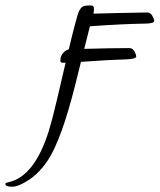

<svg xmlns="http://www.w3.org/2000/svg" viewBox="-97 -606 594 714"><path d="M83 -13.2C115.2 -63.3 147.8 -153 180.7 -282.2L204.1 -376C282.9 -381.5 336.8 -384.5 365.7 -385C394.7 -385.5 409.3 -389.2 409.7 -396C409.3 -398.9 408.4 -402.7 406.7 -407.2C401.5 -420.6 393.9 -427.2 383.8 -427.2C342.4 -427.2 286.6 -426.3 216.3 -424.3L237.3 -508.3C320.3 -514.2 387.7 -517.4 439.5 -518.1C463.9 -518.1 476.2 -521.5 476.6 -528.3C476.2 -531.2 475.3 -534.8 473.6 -539.1C468.1 -552.7 460.3 -559.6 450.2 -559.6C382.8 -558.6 316.2 -557.1 250.5 -555.2C251.8 -559.7 252.4 -565.6 252.4 -572.8C252.8 -581.5 248.4 -585.9 239.3 -585.9C231.4 -585.9 224 -585.3 216.8 -584C209.6 -582.7 203.1 -576.5 197.3 -565.4C191.7 -554.7 178.9 -507 158.7 -422.4C153.8 -421.4 149.1 -419.1 144.5 -415.5C133.1 -406.1 127.4 -394.4 127.4 -380.4C127.8 -375.5 130.4 -372.9 135.3 -372.6H147L113.3 -229C101.9 -180.5 92.3 -143.9 84.5 -119.1C49 -6.2 -0.7 57.3 -64.5 71.3C-64.8 71.6 -67 72.3 -71 73.2C-75.1 74.2 -77.1 75.8 -77.1 78.1C-77.1 85 -68.8 88.4 -52.2 88.4C-35.6 88.4 -14.2 79.5 12.2 61.8C38.6 44 62.2 19 83 -13.2Z"/></svg>

Font: Kristi
Style: Medium
Weight: 400
Italic angle: -15°
Version: Version 1.003